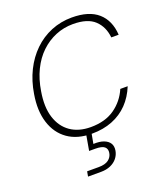

<svg xmlns="http://www.w3.org/2000/svg" viewBox="-170 -827 1032 1197"><g transform="rotate(-20 346.0 -228.5)"><path d="M321 12Q224 12 161 -32.5Q98 -77 72.5 -157.5Q47 -238 65 -344Q78 -426 111.5 -493.5Q145 -561 195.5 -610Q246 -659 310.5 -685.5Q375 -712 448 -712Q562 -712 621.5 -659.5Q681 -607 687 -511H638Q631 -583 584.5 -627Q538 -671 441 -671Q380 -671 325.5 -648.5Q271 -626 227 -584Q183 -542 153.5 -481.5Q124 -421 112 -345Q95 -245 117.5 -174.5Q140 -104 194 -66.5Q248 -29 328 -29Q424 -29 487 -73.5Q550 -118 581 -190H630Q604 -126 560.5 -81Q517 -36 456.5 -12Q396 12 321 12ZM205 255 211 222H288Q331 222 353.5 205Q376 188 380 161Q384 135 367.5 121Q351 107 306 107H266L286 -7H321L306 75Q348 73 375 83.5Q402 94 414 113.5Q426 133 421 162Q416 189 399 210Q382 231 354.5 243Q327 255 291 255Z"/></g></svg>

Font: DM Sans 10pt ExtraLight
Style: Italic
Weight: 250
Italic angle: -10°
Version: Version 4.004;gftools[0.9.30]